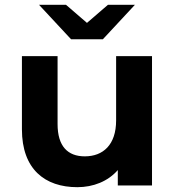

<svg xmlns="http://www.w3.org/2000/svg" viewBox="-20 -770 725 797"><path d="M301 7C367 7 428 -17 469 -64V0H611V-537H462V-270C462 -169 408 -121 332 -121C261 -121 219 -163 219 -255V-537H71V-233C71 -68 166 7 301 7ZM540 -750H428L341 -675L254 -750H142L275 -607H407Z"/></svg>

Font: Montserrat-Alt1
Style: Bold
Weight: 700
Designer: Differentunic
Foundry: Differentunic
Version: Version 7.222